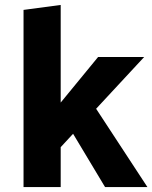

<svg xmlns="http://www.w3.org/2000/svg" viewBox="-20 -755 615 775"><path d="M75 0V-715L225 -735V-341L376 -525H562L368 -316L575 0H404L275 -215L225 -161V0Z"/></svg>

Font: Radio Canada
Style: Bold
Weight: 700
Designer: Charles Daoud, Etienne Aubert Bonn, Alexandre Saumier Demers, Jacques Le Bailly
Foundry: Radio-Canada
Version: Version 2.104; ttfautohint (v1.8.4.7-5d5b);gftools[0.9.28.de